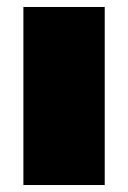

<svg xmlns="http://www.w3.org/2000/svg" viewBox="-20 -530 366 550"><path d="M47 0V-510H280V0Z"/></svg>

Font: Saira SemiExpanded Black
Style: Regular
Weight: 900
Width: 6
Designer: Hector Gatti with collaboration of the Omnibus-Type team
Foundry: Omnibus-Type
Version: Version 1.101